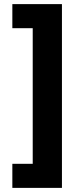

<svg xmlns="http://www.w3.org/2000/svg" viewBox="-20 -748 372 933"><path d="M40 48H139V-611H40V-728H281V165H40Z"/></svg>

Font: Noto Sans Bengali Condensed ExtraBold
Style: Regular
Weight: 800
Width: 3
Designer: Joana Ranito - Universal Thirst; Jelle Bosma - Monotype Design Team
Foundry: Universal Thirst ehf.
Version: Version 3.000; ttfautohint (v1.8.4.7-5d5b)